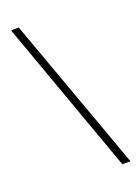

<svg xmlns="http://www.w3.org/2000/svg" viewBox="-138 -777 612 839"><g transform="rotate(-20 168.0 -357.0)"><path d="M60 -715H24L281 1H319Z"/></g></svg>

Font: Noto Sans Ethiopic ExtraCondensed ExtraLight
Style: Regular
Weight: 200
Width: 2
Designer: Monotype Design Team
Foundry: Monotype Imaging Inc.
Version: Version 2.102